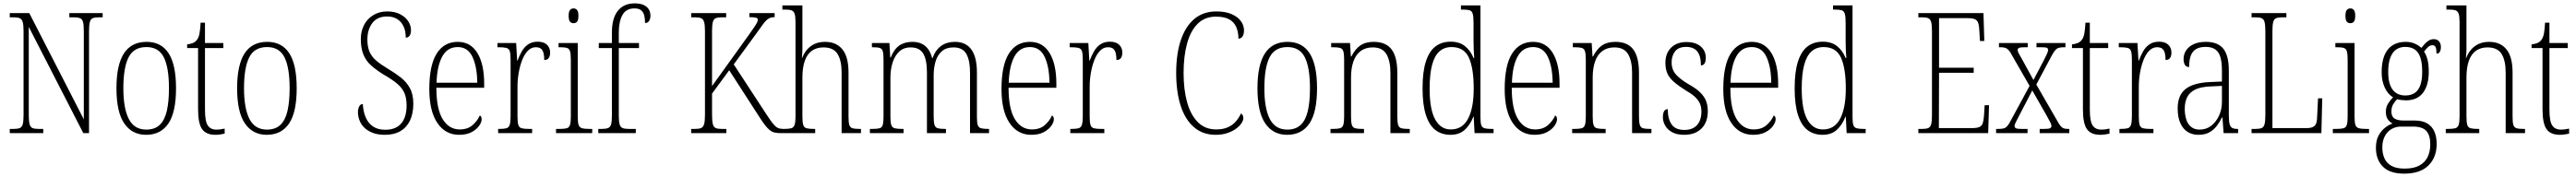

<svg xmlns="http://www.w3.org/2000/svg" viewBox="-20 -792 15308 1053"><path d="M38 0V-25H61Q85 -25 98 -30.5Q111 -36 115.5 -54.5Q120 -73 120 -109V-606Q120 -643 115 -660.5Q110 -678 97.5 -683.5Q85 -689 61 -689H38V-714H154L478 -82V-606Q478 -643 473.5 -660.5Q469 -678 456 -683.5Q443 -689 420 -689H392V-714H590V-689H567Q543 -689 530.5 -683.5Q518 -678 513.5 -660Q509 -642 509 -605V0H475L151 -632V-109Q151 -73 155.5 -54.5Q160 -36 172.5 -30.5Q185 -25 209 -25H237V0Z M848 10Q765 10 718.5 -57.5Q672 -125 672 -267Q672 -406 716.5 -474.5Q761 -543 851 -543Q938 -543 982 -475Q1026 -407 1026 -267Q1026 -124 980.5 -57Q935 10 848 10ZM849 -21Q900 -21 929.5 -49.5Q959 -78 971.5 -133Q984 -188 984 -267Q984 -390 953.5 -451Q923 -512 850 -512Q775 -512 744 -451Q713 -390 713 -267Q713 -147 745.5 -84Q778 -21 849 -21Z M1260 10Q1205 10 1181 -23.5Q1157 -57 1157 -142V-506H1092V-528Q1112 -530 1126 -536Q1140 -542 1149 -553Q1161 -568 1165.5 -593Q1170 -618 1172 -657H1198V-536H1307V-506H1198V-139Q1198 -71 1214.5 -46Q1231 -21 1265 -21Q1279 -21 1290 -22.5Q1301 -24 1315 -27V3Q1302 6 1287.5 8Q1273 10 1260 10Z M1565 10Q1482 10 1435.5 -57.5Q1389 -125 1389 -267Q1389 -406 1433.5 -474.5Q1478 -543 1568 -543Q1655 -543 1699 -475Q1743 -407 1743 -267Q1743 -124 1697.5 -57Q1652 10 1565 10ZM1566 -21Q1617 -21 1646.5 -49.5Q1676 -78 1688.5 -133Q1701 -188 1701 -267Q1701 -390 1670.5 -451Q1640 -512 1567 -512Q1492 -512 1461 -451Q1430 -390 1430 -267Q1430 -147 1462.5 -84Q1495 -21 1566 -21Z M2267 10Q2226 10 2195.5 -1.5Q2165 -13 2145 -32.5Q2125 -52 2116 -76.5Q2107 -101 2107 -125Q2107 -137 2110 -148Q2113 -159 2119.5 -166Q2126 -173 2136 -173Q2138 -130 2152.5 -95Q2167 -60 2196 -40Q2225 -20 2269 -20Q2332 -20 2364 -57.5Q2396 -95 2396 -164Q2396 -210 2382.5 -240Q2369 -270 2339 -295Q2309 -320 2260 -348Q2218 -374 2187 -401Q2156 -428 2140 -466Q2124 -504 2124 -560Q2124 -606 2143 -643Q2162 -680 2198 -702Q2234 -724 2281 -724Q2326 -724 2357.5 -707.5Q2389 -691 2405.5 -666Q2422 -641 2422 -613Q2422 -590 2413.5 -579Q2405 -568 2391 -568Q2391 -607 2378 -635Q2365 -663 2340.5 -678.5Q2316 -694 2280 -694Q2222 -694 2192.5 -655Q2163 -616 2163 -557Q2163 -513 2176 -483.5Q2189 -454 2216 -431Q2243 -408 2285 -383Q2327 -358 2361 -331.5Q2395 -305 2415.5 -268Q2436 -231 2436 -175Q2436 -117 2416.5 -75.5Q2397 -34 2359.5 -12Q2322 10 2267 10Z M2708 10Q2626 10 2578.5 -61Q2531 -132 2531 -262Q2531 -404 2575 -473.5Q2619 -543 2700 -543Q2776 -543 2816.5 -477Q2857 -411 2857 -294V-270H2573Q2573 -144 2610.5 -83Q2648 -22 2712 -22Q2759 -22 2788 -47.5Q2817 -73 2831 -105Q2836 -103 2839 -97.5Q2842 -92 2842 -82Q2842 -65 2827 -43.5Q2812 -22 2782.5 -6Q2753 10 2708 10ZM2816 -300Q2815 -395 2787.5 -453.5Q2760 -512 2700 -512Q2638 -512 2607.5 -455Q2577 -398 2574 -300Z M2940 0V-25H2946Q2975 -25 2989 -29Q3003 -33 3008.5 -49Q3014 -65 3014 -100V-438Q3014 -472 3009 -487.5Q3004 -503 2988.5 -507Q2973 -511 2942 -511H2936V-536H3047L3053 -431H3055Q3065 -458 3079.5 -484.5Q3094 -511 3117.5 -527.5Q3141 -544 3175 -544Q3212 -544 3230.5 -525.5Q3249 -507 3249 -479Q3249 -460 3241 -447.5Q3233 -435 3214 -435Q3214 -458 3210 -475Q3206 -492 3195.5 -501.5Q3185 -511 3163 -511Q3137 -511 3116.5 -490Q3096 -469 3082.5 -434Q3069 -399 3062 -358Q3055 -317 3055 -276V-99Q3055 -64 3060 -48.5Q3065 -33 3080 -29Q3095 -25 3123 -25H3142V0Z M3284 0V-25H3303Q3333 -25 3347.5 -29Q3362 -33 3367 -49Q3372 -65 3372 -98V-435Q3372 -470 3367.5 -486Q3363 -502 3349.5 -506.5Q3336 -511 3309 -511H3299V-536H3413V-99Q3413 -65 3418 -49.5Q3423 -34 3438 -29.5Q3453 -25 3482 -25H3499V0ZM3388 -654Q3375 -654 3367 -663Q3359 -672 3359 -698Q3359 -723 3367 -732.5Q3375 -742 3388 -742Q3401 -742 3409 -732.5Q3417 -723 3417 -698Q3417 -672 3409 -663Q3401 -654 3388 -654Z M3535 0V-25H3555Q3579 -25 3592.5 -30Q3606 -35 3611 -51.5Q3616 -68 3616 -104V-506H3538V-536H3616V-598Q3616 -684 3651.5 -728Q3687 -772 3752 -772Q3782 -772 3803 -763Q3824 -754 3834.5 -737.5Q3845 -721 3845 -698Q3845 -685 3841 -675Q3837 -665 3830 -660Q3823 -655 3813 -655Q3813 -681 3808 -700.5Q3803 -720 3789.5 -731Q3776 -742 3750 -742Q3700 -742 3678.5 -702.5Q3657 -663 3657 -599V-536H3777V-506H3657V-104Q3657 -68 3662 -51.5Q3667 -35 3680 -30Q3693 -25 3718 -25H3758V0Z M4087 0V-25H4110Q4134 -25 4146.5 -30.5Q4159 -36 4164 -54Q4169 -72 4169 -108V-607Q4169 -643 4164 -660.5Q4159 -678 4146.5 -683.5Q4134 -689 4111 -689H4087V-714H4295V-689H4269Q4245 -689 4232.5 -683.5Q4220 -678 4215.5 -660Q4211 -642 4211 -606V-280L4428 -582Q4449 -612 4461 -629.5Q4473 -647 4478 -657Q4483 -667 4483 -674Q4483 -684 4471.5 -687Q4460 -690 4433 -690V-714H4583V-690Q4561 -690 4546.5 -681Q4532 -672 4516 -650.5Q4500 -629 4473 -591L4340 -409L4536 -109Q4557 -77 4571.5 -58.5Q4586 -40 4598.5 -33Q4611 -26 4625 -26H4629V0H4619Q4598 0 4583 -3.5Q4568 -7 4555 -17Q4542 -27 4527 -46Q4512 -65 4493 -95L4313 -374L4211 -235V-111Q4211 -74 4215.5 -55Q4220 -36 4232.5 -30.5Q4245 -25 4269 -25H4296V0Z M4625 0V-25H4637Q4667 -25 4681.5 -29Q4696 -33 4701.5 -49Q4707 -65 4707 -99V-661Q4707 -695 4701.5 -710.5Q4696 -726 4683 -730.5Q4670 -735 4645 -735H4629V-760H4748V-500Q4748 -491 4747.5 -481.5Q4747 -472 4746 -463.5Q4745 -455 4745 -448H4747Q4756 -473 4773.5 -494.5Q4791 -516 4818 -529.5Q4845 -543 4883 -543Q4949 -543 4985.5 -498.5Q5022 -454 5022 -360V-98Q5022 -65 5026.5 -49.5Q5031 -34 5045 -29.5Q5059 -25 5087 -25H5096V0H4981V-359Q4981 -433 4956.5 -471.5Q4932 -510 4873 -510Q4833 -510 4805 -490.5Q4777 -471 4762.5 -431Q4748 -391 4748 -331V-98Q4748 -64 4753 -48.5Q4758 -33 4773 -29Q4788 -25 4817 -25H4824V0Z M5149 0V-25H5162Q5192 -25 5206.5 -29Q5221 -33 5225.5 -49.5Q5230 -66 5230 -100V-433Q5230 -469 5226 -485.5Q5222 -502 5208 -506.5Q5194 -511 5166 -511H5161V-536H5265L5270 -450H5273Q5292 -499 5323.5 -521Q5355 -543 5401 -543Q5434 -543 5457.5 -531.5Q5481 -520 5496 -498.5Q5511 -477 5519 -446H5521Q5539 -495 5572.5 -519Q5606 -543 5654 -543Q5719 -543 5752 -497.5Q5785 -452 5785 -360V-96Q5785 -63 5790 -48Q5795 -33 5809.5 -29Q5824 -25 5853 -25H5857V0H5744V-361Q5744 -433 5722 -471.5Q5700 -510 5646 -510Q5603 -510 5577 -487.5Q5551 -465 5539.5 -427.5Q5528 -390 5528 -345V-99Q5528 -65 5533 -49Q5538 -33 5552.5 -29Q5567 -25 5595 -25H5601V0H5488V-361Q5488 -436 5466 -473Q5444 -510 5391 -510Q5349 -510 5322.5 -484.5Q5296 -459 5283.5 -418.5Q5271 -378 5271 -331V-99Q5271 -65 5276 -49Q5281 -33 5296.5 -29Q5312 -25 5342 -25H5349V0Z M6108 10Q6026 10 5978.5 -61Q5931 -132 5931 -262Q5931 -404 5975 -473.5Q6019 -543 6100 -543Q6176 -543 6216.5 -477Q6257 -411 6257 -294V-270H5973Q5973 -144 6010.5 -83Q6048 -22 6112 -22Q6159 -22 6188 -47.5Q6217 -73 6231 -105Q6236 -103 6239 -97.5Q6242 -92 6242 -82Q6242 -65 6227 -43.5Q6212 -22 6182.5 -6Q6153 10 6108 10ZM6216 -300Q6215 -395 6187.5 -453.5Q6160 -512 6100 -512Q6038 -512 6007.5 -455Q5977 -398 5974 -300Z M6340 0V-25H6346Q6375 -25 6389 -29Q6403 -33 6408.5 -49Q6414 -65 6414 -100V-438Q6414 -472 6409 -487.5Q6404 -503 6388.5 -507Q6373 -511 6342 -511H6336V-536H6447L6453 -431H6455Q6465 -458 6479.5 -484.5Q6494 -511 6517.5 -527.5Q6541 -544 6575 -544Q6612 -544 6630.5 -525.5Q6649 -507 6649 -479Q6649 -460 6641 -447.5Q6633 -435 6614 -435Q6614 -458 6610 -475Q6606 -492 6595.5 -501.5Q6585 -511 6563 -511Q6537 -511 6516.5 -490Q6496 -469 6482.5 -434Q6469 -399 6462 -358Q6455 -317 6455 -276V-99Q6455 -64 6460 -48.5Q6465 -33 6480 -29Q6495 -25 6523 -25H6542V0Z M7204 10Q7127 10 7074.5 -35.5Q7022 -81 6995.5 -163.5Q6969 -246 6969 -358Q6969 -471 6996.5 -553Q7024 -635 7077 -679.5Q7130 -724 7208 -724Q7262 -724 7298.5 -708Q7335 -692 7353.5 -666.5Q7372 -641 7372 -611Q7372 -588 7363 -575Q7354 -562 7339 -562Q7339 -601 7326 -631Q7313 -661 7284 -677Q7255 -693 7205 -693Q7139 -693 7096.5 -650.5Q7054 -608 7033.5 -532.5Q7013 -457 7013 -358Q7013 -259 7034 -183.5Q7055 -108 7098 -65Q7141 -22 7207 -22Q7248 -22 7276.5 -35Q7305 -48 7323.5 -69.5Q7342 -91 7354 -117Q7361 -113 7364.5 -106Q7368 -99 7368 -88Q7368 -76 7357 -59Q7346 -42 7325 -26.5Q7304 -11 7273.5 -0.5Q7243 10 7204 10Z M7628 10Q7545 10 7498.5 -57.5Q7452 -125 7452 -267Q7452 -406 7496.5 -474.5Q7541 -543 7631 -543Q7718 -543 7762 -475Q7806 -407 7806 -267Q7806 -124 7760.5 -57Q7715 10 7628 10ZM7629 -21Q7680 -21 7709.5 -49.5Q7739 -78 7751.5 -133Q7764 -188 7764 -267Q7764 -390 7733.5 -451Q7703 -512 7630 -512Q7555 -512 7524 -451Q7493 -390 7493 -267Q7493 -147 7525.5 -84Q7558 -21 7629 -21Z M7886 0V-25H7898Q7928 -25 7942.5 -29Q7957 -33 7962 -49Q7967 -65 7967 -99V-438Q7967 -472 7962 -487.5Q7957 -503 7942.5 -507Q7928 -511 7900 -511H7890V-536H8002L8007 -456H8010Q8032 -500 8063 -521.5Q8094 -543 8143 -543Q8215 -543 8249 -498Q8283 -453 8283 -359V-99Q8283 -65 8288 -49Q8293 -33 8307 -29Q8321 -25 8350 -25H8357V0H8242V-361Q8242 -429 8218.5 -469.5Q8195 -510 8137 -510Q8095 -510 8066 -489Q8037 -468 8022.5 -427.5Q8008 -387 8008 -331V-98Q8008 -64 8013 -48.5Q8018 -33 8033 -29Q8048 -25 8077 -25H8085V0Z M8599 10Q8547 10 8510 -18Q8473 -46 8453 -107.5Q8433 -169 8433 -267Q8433 -366 8453 -427Q8473 -488 8510 -516Q8547 -544 8600 -544Q8652 -544 8685 -517.5Q8718 -491 8736 -447H8740Q8738 -471 8737 -497Q8736 -523 8736 -548V-656Q8736 -693 8731 -710Q8726 -727 8712 -731Q8698 -735 8671 -735H8661V-760H8777V-93Q8777 -62 8782 -47.5Q8787 -33 8801.5 -29Q8816 -25 8844 -25H8855V0H8742L8737 -98H8735Q8716 -49 8683.5 -19.5Q8651 10 8599 10ZM8602 -22Q8670 -22 8703.5 -86Q8737 -150 8737 -265Q8737 -385 8708.5 -448.5Q8680 -512 8605 -512Q8562 -512 8533 -486Q8504 -460 8489.5 -405.5Q8475 -351 8475 -265Q8475 -140 8508.5 -80.5Q8542 -21 8602 -22Z M9098 10Q9016 10 8968.5 -61Q8921 -132 8921 -262Q8921 -404 8965 -473.5Q9009 -543 9090 -543Q9166 -543 9206.5 -477Q9247 -411 9247 -294V-270H8963Q8963 -144 9000.5 -83Q9038 -22 9102 -22Q9149 -22 9178 -47.5Q9207 -73 9221 -105Q9226 -103 9229 -97.5Q9232 -92 9232 -82Q9232 -65 9217 -43.5Q9202 -22 9172.5 -6Q9143 10 9098 10ZM9206 -300Q9205 -395 9177.5 -453.5Q9150 -512 9090 -512Q9028 -512 8997.5 -455Q8967 -398 8964 -300Z M9322 0V-25H9334Q9364 -25 9378.5 -29Q9393 -33 9398 -49Q9403 -65 9403 -99V-438Q9403 -472 9398 -487.5Q9393 -503 9378.5 -507Q9364 -511 9336 -511H9326V-536H9438L9443 -456H9446Q9468 -500 9499 -521.5Q9530 -543 9579 -543Q9651 -543 9685 -498Q9719 -453 9719 -359V-99Q9719 -65 9724 -49Q9729 -33 9743 -29Q9757 -25 9786 -25H9793V0H9678V-361Q9678 -429 9654.5 -469.5Q9631 -510 9573 -510Q9531 -510 9502 -489Q9473 -468 9458.5 -427.5Q9444 -387 9444 -331V-98Q9444 -64 9449 -48.5Q9454 -33 9469 -29Q9484 -25 9513 -25H9521V0Z M9988 10Q9943 10 9915 -6Q9887 -22 9874 -46Q9861 -70 9861 -94Q9861 -111 9864.5 -122Q9868 -133 9875 -138Q9882 -143 9890 -143Q9890 -86 9912.5 -52.5Q9935 -19 9989 -19Q10038 -19 10064 -48Q10090 -77 10090 -129Q10090 -153 10082.5 -172.5Q10075 -192 10056 -211.5Q10037 -231 10000 -252Q9954 -281 9926.5 -305Q9899 -329 9887.5 -355.5Q9876 -382 9876 -418Q9876 -475 9910 -508.5Q9944 -542 10001 -542Q10039 -542 10064.5 -529.5Q10090 -517 10103 -496Q10116 -475 10116 -449Q10116 -427 10109 -415Q10102 -403 10087 -403Q10087 -460 10065 -486.5Q10043 -513 9999 -513Q9954 -513 9933.5 -486.5Q9913 -460 9913 -421Q9913 -378 9938.5 -349Q9964 -320 10017 -289Q10060 -265 10084 -241Q10108 -217 10118 -190.5Q10128 -164 10128 -131Q10128 -65 10090.5 -27.5Q10053 10 9988 10Z M10397 10Q10315 10 10267.5 -61Q10220 -132 10220 -262Q10220 -404 10264 -473.5Q10308 -543 10389 -543Q10465 -543 10505.5 -477Q10546 -411 10546 -294V-270H10262Q10262 -144 10299.5 -83Q10337 -22 10401 -22Q10448 -22 10477 -47.5Q10506 -73 10520 -105Q10525 -103 10528 -97.5Q10531 -92 10531 -82Q10531 -65 10516 -43.5Q10501 -22 10471.5 -6Q10442 10 10397 10ZM10505 -300Q10504 -395 10476.5 -453.5Q10449 -512 10389 -512Q10327 -512 10296.5 -455Q10266 -398 10263 -300Z M10810 10Q10758 10 10721 -18Q10684 -46 10664 -107.5Q10644 -169 10644 -267Q10644 -366 10664 -427Q10684 -488 10721 -516Q10758 -544 10811 -544Q10863 -544 10896 -517.5Q10929 -491 10947 -447H10951Q10949 -471 10948 -497Q10947 -523 10947 -548V-656Q10947 -693 10942 -710Q10937 -727 10923 -731Q10909 -735 10882 -735H10872V-760H10988V-93Q10988 -62 10993 -47.5Q10998 -33 11012.5 -29Q11027 -25 11055 -25H11066V0H10953L10948 -98H10946Q10927 -49 10894.5 -19.5Q10862 10 10810 10ZM10813 -22Q10881 -22 10914.5 -86Q10948 -150 10948 -265Q10948 -385 10919.5 -448.5Q10891 -512 10816 -512Q10773 -512 10744 -486Q10715 -460 10700.5 -405.5Q10686 -351 10686 -265Q10686 -140 10719.5 -80.5Q10753 -21 10813 -22Z M11379 0V-25H11402Q11426 -25 11438.5 -30.5Q11451 -36 11455.5 -54Q11460 -72 11460 -108V-605Q11460 -642 11455.5 -660Q11451 -678 11438.5 -683.5Q11426 -689 11402 -689H11379V-714H11766L11771 -548H11745L11742 -601Q11741 -635 11735.5 -653Q11730 -671 11715.5 -677.5Q11701 -684 11670 -684H11502V-389H11708V-359H11502L11501 -30H11697Q11728 -30 11742 -36.5Q11756 -43 11761.5 -58.5Q11767 -74 11769 -102L11773 -166H11799L11794 0Z M11841 0V-25H11852Q11873 -25 11885.5 -28Q11898 -31 11908 -42.5Q11918 -54 11930 -78L12040 -281L11936 -462Q11925 -484 11915.5 -494Q11906 -504 11895 -507.5Q11884 -511 11867 -511H11858V-536H12029V-511H12012Q11984 -511 11976.5 -506.5Q11969 -502 11969 -494Q11969 -487 11976.5 -473Q11984 -459 11996 -438L12063 -316L12125 -434Q12136 -456 12143 -471Q12150 -486 12150 -494Q12150 -504 12142.5 -507.5Q12135 -511 12108 -511H12081V-536H12253V-511H12247Q12228 -511 12215.5 -508Q12203 -505 12193.5 -494.5Q12184 -484 12171 -460L12080 -289L12204 -74Q12216 -52 12225 -41.5Q12234 -31 12244 -28Q12254 -25 12270 -25H12276V0H12100V-25H12126Q12155 -25 12162.5 -29.5Q12170 -34 12170 -43Q12170 -51 12162.5 -65.5Q12155 -80 12141 -105L12056 -254L11976 -100Q11966 -79 11958.5 -65.5Q11951 -52 11951 -42Q11951 -33 11959 -29Q11967 -25 11992 -25H12028V0Z M12460 10Q12405 10 12381 -23.5Q12357 -57 12357 -142V-506H12292V-528Q12312 -530 12326 -536Q12340 -542 12349 -553Q12361 -568 12365.5 -593Q12370 -618 12372 -657H12398V-536H12507V-506H12398V-139Q12398 -71 12414.5 -46Q12431 -21 12465 -21Q12479 -21 12490 -22.5Q12501 -24 12515 -27V3Q12502 6 12487.5 8Q12473 10 12460 10Z M12574 0V-25H12580Q12609 -25 12623 -29Q12637 -33 12642.5 -49Q12648 -65 12648 -100V-438Q12648 -472 12643 -487.5Q12638 -503 12622.5 -507Q12607 -511 12576 -511H12570V-536H12681L12687 -431H12689Q12699 -458 12713.5 -484.5Q12728 -511 12751.5 -527.5Q12775 -544 12809 -544Q12846 -544 12864.5 -525.5Q12883 -507 12883 -479Q12883 -460 12875 -447.5Q12867 -435 12848 -435Q12848 -458 12844 -475Q12840 -492 12829.5 -501.5Q12819 -511 12797 -511Q12771 -511 12750.5 -490Q12730 -469 12716.5 -434Q12703 -399 12696 -358Q12689 -317 12689 -276V-99Q12689 -64 12694 -48.5Q12699 -33 12714 -29Q12729 -25 12757 -25H12776V0Z M13043 10Q13007 10 12979.5 -7Q12952 -24 12936 -59Q12920 -94 12920 -147Q12920 -226 12967.5 -263Q13015 -300 13114 -304L13183 -307V-371Q13183 -419 13174.5 -450Q13166 -481 13145 -497Q13124 -513 13086 -513Q13050 -513 13028.5 -499.5Q13007 -486 12997.5 -460Q12988 -434 12988 -393Q12972 -393 12963.5 -405.5Q12955 -418 12955 -441Q12955 -469 12970 -492Q12985 -515 13014.5 -529Q13044 -543 13088 -543Q13158 -543 13191 -502.5Q13224 -462 13224 -372V-107Q13224 -72 13228.5 -54.5Q13233 -37 13244 -31Q13255 -25 13276 -25H13279V0H13193L13186 -93H13183Q13170 -66 13152 -42.5Q13134 -19 13108 -4.5Q13082 10 13043 10ZM13050 -21Q13090 -21 13119.5 -44Q13149 -67 13166 -104.5Q13183 -142 13183 -186V-281L13118 -278Q13060 -276 13026 -260Q12992 -244 12977 -215Q12962 -186 12962 -145Q12962 -110 12971 -81.5Q12980 -53 13000 -37Q13020 -21 13050 -21Z M13359 0V-25H13383Q13407 -25 13419.5 -30.5Q13432 -36 13436.5 -54Q13441 -72 13441 -109V-605Q13441 -642 13436.5 -660Q13432 -678 13419 -683.5Q13406 -689 13383 -689H13359V-714H13566V-689H13541Q13517 -689 13504.5 -683.5Q13492 -678 13487.5 -660.5Q13483 -643 13483 -606V-30H13687Q13712 -30 13725.5 -37.5Q13739 -45 13744 -61Q13749 -77 13749 -104L13754 -207H13779L13774 0Z M13842 0V-25H13861Q13891 -25 13905.5 -29Q13920 -33 13925 -49Q13930 -65 13930 -98V-435Q13930 -470 13925.5 -486Q13921 -502 13907.5 -506.5Q13894 -511 13867 -511H13857V-536H13971V-99Q13971 -65 13976 -49.5Q13981 -34 13996 -29.5Q14011 -25 14040 -25H14057V0ZM13946 -654Q13933 -654 13925 -663Q13917 -672 13917 -698Q13917 -723 13925 -732.5Q13933 -742 13946 -742Q13959 -742 13967 -732.5Q13975 -723 13975 -698Q13975 -672 13967 -663Q13959 -654 13946 -654Z M14266 241Q14180 241 14139 199Q14098 157 14098 87Q14098 44 14113.5 15Q14129 -14 14152 -32Q14175 -50 14197 -57Q14181 -65 14169 -81.5Q14157 -98 14157 -128Q14157 -155 14171 -177Q14185 -199 14200 -213Q14169 -231 14150.5 -271Q14132 -311 14132 -361Q14132 -452 14169 -497.5Q14206 -543 14276 -543Q14306 -543 14330 -532Q14354 -521 14368 -507Q14377 -518 14387.5 -530Q14398 -542 14411.5 -550.5Q14425 -559 14442 -559Q14463 -559 14473.5 -545.5Q14484 -532 14484 -513Q14484 -495 14478 -484Q14472 -473 14458 -473Q14458 -499 14453 -511Q14448 -523 14434 -523Q14421 -523 14410 -514Q14399 -505 14384 -485Q14397 -466 14404.5 -437.5Q14412 -409 14412 -363Q14412 -286 14378 -240.5Q14344 -195 14276 -195Q14265 -195 14248.5 -197Q14232 -199 14224 -202Q14211 -189 14200.5 -171.5Q14190 -154 14190 -128Q14190 -98 14209 -86.5Q14228 -75 14261 -75H14328Q14375 -75 14403.5 -57.5Q14432 -40 14445.5 -9Q14459 22 14459 64Q14459 144 14410 192.5Q14361 241 14266 241ZM14268 211Q14323 211 14356.5 192.5Q14390 174 14405.5 141.5Q14421 109 14421 67Q14421 13 14397.5 -13Q14374 -39 14318 -39H14247Q14216 -39 14191 -24.5Q14166 -10 14151 18Q14136 46 14136 85Q14136 120 14148 148.5Q14160 177 14189 194Q14218 211 14268 211ZM14273 -224Q14306 -224 14328.5 -239Q14351 -254 14362 -285.5Q14373 -317 14373 -365Q14373 -419 14361.5 -451.5Q14350 -484 14327.5 -498.5Q14305 -513 14272 -513Q14241 -513 14218.5 -497.5Q14196 -482 14183.5 -449Q14171 -416 14171 -364Q14171 -294 14197 -259Q14223 -224 14273 -224Z M14513 0V-25H14525Q14555 -25 14569.5 -29Q14584 -33 14589.5 -49Q14595 -65 14595 -99V-661Q14595 -695 14589.5 -710.5Q14584 -726 14571 -730.5Q14558 -735 14533 -735H14517V-760H14636V-500Q14636 -491 14635.5 -481.5Q14635 -472 14634 -463.5Q14633 -455 14633 -448H14635Q14644 -473 14661.5 -494.5Q14679 -516 14706 -529.5Q14733 -543 14771 -543Q14837 -543 14873.5 -498.5Q14910 -454 14910 -360V-98Q14910 -65 14914.5 -49.5Q14919 -34 14933 -29.5Q14947 -25 14975 -25H14984V0H14869V-359Q14869 -433 14844.5 -471.5Q14820 -510 14761 -510Q14721 -510 14693 -490.5Q14665 -471 14650.5 -431Q14636 -391 14636 -331V-98Q14636 -64 14641 -48.5Q14646 -33 14661 -29Q14676 -25 14705 -25H14712V0Z M15191 10Q15136 10 15112 -23.5Q15088 -57 15088 -142V-506H15023V-528Q15043 -530 15057 -536Q15071 -542 15080 -553Q15092 -568 15096.5 -593Q15101 -618 15103 -657H15129V-536H15238V-506H15129V-139Q15129 -71 15145.5 -46Q15162 -21 15196 -21Q15210 -21 15221 -22.5Q15232 -24 15246 -27V3Q15233 6 15218.5 8Q15204 10 15191 10Z"/></svg>

Font: Noto Serif Khmer Condensed ExtraLight
Style: Regular
Weight: 250
Width: 3
Designer: Danh Hong and the Monotype Design Team
Foundry: Monotype Imaging Inc.
Version: Version 2.004